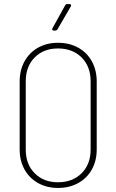

<svg xmlns="http://www.w3.org/2000/svg" viewBox="-20 -919 574 947"><path d="M77 -182V-517Q77 -573 101 -616.5Q125 -660 168 -684Q211 -708 266 -708Q322 -708 365.5 -684Q409 -660 433 -616.5Q457 -573 457 -517V-182Q457 -126 433 -83Q409 -40 365.5 -16Q322 8 266 8Q211 8 168 -16Q125 -40 101 -83Q77 -126 77 -182ZM427 -181V-518Q427 -591 382.5 -635.5Q338 -680 266 -680Q195 -680 151 -635.5Q107 -591 107 -518V-181Q107 -109 151 -64.5Q195 -20 266 -20Q338 -20 382.5 -64.5Q427 -109 427 -181ZM239 -780 301 -892Q304 -899 313 -899H322Q328 -899 330 -895.5Q332 -892 329 -887L264 -775Q259 -768 252 -768H246Q240 -768 238 -771.5Q236 -775 239 -780Z"/></svg>

Font: Barlow Semi Condensed Thin
Style: Regular
Weight: 250
Width: 4
Designer: Jeremy Tribby
Foundry: Tribby Type
Version: Version 1.408